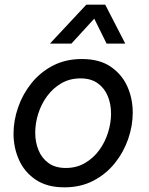

<svg xmlns="http://www.w3.org/2000/svg" viewBox="-20 -793 637 823"><path d="M256 10Q182 10 133.5 -22.5Q85 -55 61.5 -107.5Q38 -160 38 -220Q38 -276 57.5 -332.5Q77 -389 114.5 -436Q152 -483 206.5 -511.5Q261 -540 331 -540Q406 -540 454 -507.5Q502 -475 525.5 -423Q549 -371 549 -310Q549 -254 529.5 -197.5Q510 -141 472.5 -94Q435 -47 380.5 -18.5Q326 10 256 10ZM262 -73Q308 -73 344 -94Q380 -115 405 -149Q430 -183 443 -224.5Q456 -266 456 -306Q456 -347 442 -381Q428 -415 399 -436Q370 -457 325 -457Q279 -457 243 -436Q207 -415 182 -381Q157 -347 144 -306Q131 -265 131 -224Q131 -184 145 -149.5Q159 -115 188 -94Q217 -73 262 -73ZM286 -606H194L350 -773H431L517 -606H437L384 -713Z"/></svg>

Font: Be Vietnam Pro Variable Thin
Style: Italic
Weight: 100
Italic angle: -12°
Designer: Lam Bao, Tony Le, Vietanh Nguyen
Foundry: Yellow Type Foundry
Version: Version 1.002